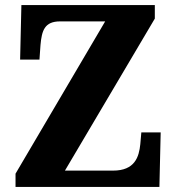

<svg xmlns="http://www.w3.org/2000/svg" viewBox="-20 -734 693 754"><path d="M41 0H606L611 -214H535L531 -168C526 -117 509 -64 424 -64H235L588 -661V-714H64L59 -500H135L139 -557C144 -614 155 -650 216 -650H393L41 -52Z"/></svg>

Font: Noto Serif Sinhala SemiCondensed ExtraBold
Style: Regular
Weight: 800
Width: 4
Designer: Jelle Bosma - Monotype Design Team
Foundry: Monotype Imaging Inc.
Version: Version 2.007